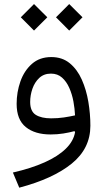

<svg xmlns="http://www.w3.org/2000/svg" viewBox="-20 -646 507 929"><path d="M80.6 -562.3 144.6 -498.1 208.9 -562.3 144.6 -626.4ZM250.9 -562.3 314.9 -498.1 379.2 -562.3 314.9 -626.4ZM343.3 -7Q336.2 36.4 298.6 73.3Q261 110.3 196.3 139.3Q131.6 168.4 42.4 188.8L73.2 262.1Q236.9 218.8 327.1 145.6Q417.3 72.5 417.3 -37.7Q417.3 -94.8 407.5 -153.2Q397.7 -211.6 375.8 -260.8Q353.9 -310 317.6 -339.9Q281.3 -369.9 228.3 -369.9Q171.8 -369.9 134.5 -337Q97.1 -304 78.8 -252.1Q60.5 -200.1 60.5 -143.6Q60.5 -66.9 104.8 -31.2Q149 4.6 224.9 4.6Q257.3 4.6 286.5 -0.1Q315.8 -4.8 340.3 -11.5ZM343.1 -87.8Q318.7 -82.2 289.4 -77.8Q260.2 -73.4 227.3 -73.4Q180.3 -73.4 153.1 -90.3Q126 -107.3 126 -152.8Q126 -185.2 136.9 -216.7Q147.9 -248.2 170.1 -269Q192.4 -289.8 226.7 -289.8Q258.6 -289.8 280.2 -270.5Q301.8 -251.3 315.3 -220.6Q328.8 -190 335.3 -154.9Q341.7 -119.7 343.1 -87.8Z"/></svg>

Font: Estedad VF
Style: Regular
Weight: 100
Designer: Amin Abedi
Version: Version 7.3